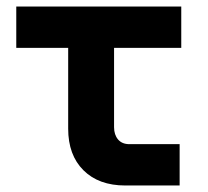

<svg xmlns="http://www.w3.org/2000/svg" viewBox="-20 -570 640 590"><path d="M365 0Q283.4 0 236.5 -46.7Q189.5 -93.4 189.5 -174.7V-423H30V-550H537V-423H330.5V-179Q330.5 -156.1 342.7 -141.5Q355 -127 377.7 -127H532V0Z"/></svg>

Font: JetBrains Mono
Style: Regular
Weight: 400
Monospace: yes
Designer: Philipp Nurullin, Konstantin Bulenkov
Foundry: JetBrains
Version: Version 2.305